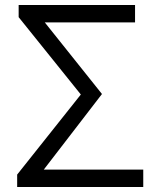

<svg xmlns="http://www.w3.org/2000/svg" viewBox="-20 -752 637 772"><path d="M49 0H556V-70H156L390 -374L160 -662H523V-732H55V-683L305 -372L49 -50Z"/></svg>

Font: Noto Sans CJK SC DemiLight
Style: Regular
Weight: 350
Designer: Ryoko NISHIZUKA 西塚涼子 (kana, bopomofo & ideographs); Paul D. Hunt (Latin, Greek & Cyrillic); Sandoll Communications 산돌커뮤니
Foundry: Adobe
Version: Version 2.004;hotconv 1.0.118;makeotfexe 2.5.65603